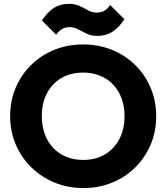

<svg xmlns="http://www.w3.org/2000/svg" viewBox="-20 -944 846 976"><path d="M404.5 12Q325 12 257.2 -16Q189.5 -44 138.8 -93.8Q88 -143.5 59.8 -210.2Q31.5 -277 31.5 -354Q31.5 -431.5 59.5 -497.5Q87.5 -563.5 137.8 -613.2Q188 -663 255.5 -690.5Q323 -718 402.5 -718Q482 -718 549.5 -690.5Q617 -663 667.5 -613.2Q718 -563.5 746 -497Q774 -430.5 774 -353Q774 -276 746 -209.5Q718 -143 667.8 -93.2Q617.5 -43.5 550.2 -15.8Q483 12 404.5 12ZM402.5 -131Q466 -131 513.2 -159Q560.5 -187 586.8 -237.2Q613 -287.5 613 -354Q613 -403.5 598 -444Q583 -484.5 555 -514Q527 -543.5 488.5 -559.2Q450 -575 402.5 -575Q339.5 -575 292.2 -547.5Q245 -520 218.8 -470.2Q192.5 -420.5 192.5 -354Q192.5 -304 207.5 -262.8Q222.5 -221.5 250.2 -192.2Q278 -163 316.8 -147Q355.5 -131 402.5 -131ZM476 -761.5Q444 -761.5 420.5 -772.8Q397 -784 377.2 -795Q357.5 -806 335 -806Q311.5 -806 295.5 -796.5Q279.5 -787 265.5 -767.5L193 -840Q221.5 -883 254 -903.8Q286.5 -924.5 329.5 -924.5Q362 -924.5 385.2 -913.5Q408.5 -902.5 428.5 -891.2Q448.5 -880 470.5 -880Q495 -880 511 -889.5Q527 -899 540 -918.5L612.5 -846Q584 -803.5 551.5 -782.5Q519 -761.5 476 -761.5Z"/></svg>

Font: Outfit Thin
Style: Regular
Weight: 100
Designer: Rodrigo Fuenzalida
Foundry: fragTYPE
Version: Version 1.000